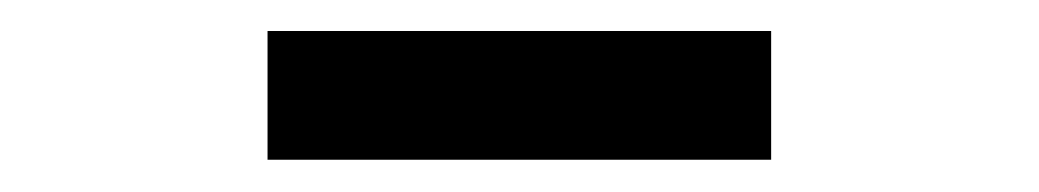

<svg xmlns="http://www.w3.org/2000/svg" viewBox="-20 -388 660 122"><path d="M150 -368.3H470V-286.5H150Z"/></svg>

Font: Monaspace Xenon Var ExtraLight
Style: Regular
Weight: 200
Designer: Riley Cran and the Lettermatic Team
Version: Version 1.200 (Monaspace Xenon Var)